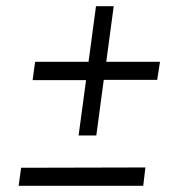

<svg xmlns="http://www.w3.org/2000/svg" viewBox="-20 -665 573 618"><path d="M322 -466 346 -645H289L265 -466H93L85 -407H257L233 -229H290L314 -408H486L495 -466ZM40 -67H441L448 -126L48 -125Z"/></svg>

Font: United Sans Light
Style: Italic
Weight: 300
Italic angle: -8°
Designer: Pablo Impallari, Rodrigo Fuenzalida (Modified by Dan O. Williams)
Version: Version 1.000;PS 001.000;hotconv 1.0.88;makeotf.lib2.5.64775